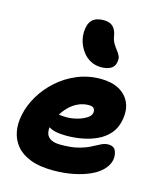

<svg xmlns="http://www.w3.org/2000/svg" viewBox="-123 -919 857 1019"><g transform="rotate(15 305.5 -410.0)"><path d="M265 10Q190 10 140 -9.5Q90 -29 62.5 -62.5Q35 -96 27 -139Q19 -182 29 -230Q40 -285 71 -337.5Q102 -390 149.5 -432.5Q197 -475 257 -500Q317 -525 386 -525Q446 -525 487 -502.5Q528 -480 546 -438.5Q564 -397 552 -339Q543 -296 517 -266.5Q491 -237 453.5 -219.5Q416 -202 373 -194Q330 -186 286 -186Q216 -186 187 -208Q158 -230 163 -256Q166 -271 174.5 -278.5Q183 -286 199 -286Q209 -286 223.5 -283.5Q238 -281 262 -281Q289 -281 318 -288.5Q347 -296 368 -309Q389 -322 393 -338Q396 -356 388 -365Q380 -374 359 -374Q330 -374 302.5 -361.5Q275 -349 252 -326Q229 -303 212.5 -272.5Q196 -242 189 -207Q186 -188 191.5 -170.5Q197 -153 216 -142.5Q235 -132 270 -132Q327 -132 365.5 -142Q404 -152 429.5 -165.5Q455 -179 475 -189Q495 -199 514 -199Q546 -199 555.5 -175.5Q565 -152 560 -125Q554 -97 530.5 -72Q507 -47 468 -29Q429 -11 377.5 -0.5Q326 10 265 10ZM370 -585Q339 -585 313.5 -598Q288 -611 270 -634Q252 -657 242.5 -685Q233 -713 234 -743Q236 -788 257 -809Q278 -830 321 -830Q354 -830 371.5 -812.5Q389 -795 394 -763Q398 -739 408 -722.5Q418 -706 428.5 -693Q439 -680 445 -666.5Q451 -653 447 -633Q442 -606 420.5 -595.5Q399 -585 370 -585Z"/></g></svg>

Font: Shantell Sans ExtraBold
Style: Italic
Weight: 800
Italic angle: -11°
Designer: Stephen Nixon, Anya Danilova, Shantell Martin
Foundry: Arrow Type
Version: Version 1.011;[c5ecc13dd]